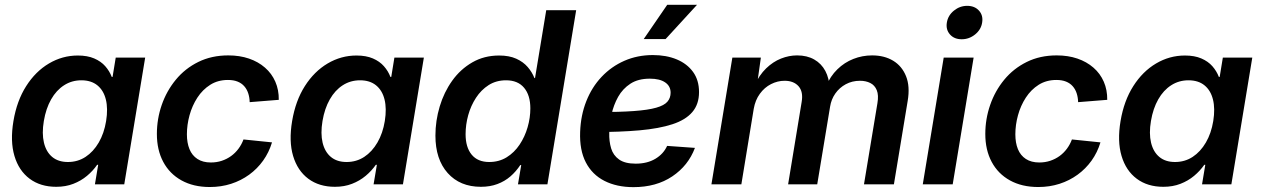

<svg xmlns="http://www.w3.org/2000/svg" viewBox="-20 -770 5268 802"><path d="M214.8 10.3Q148.9 10.3 103.8 -23.4Q58.6 -57.1 40.3 -118.7Q22 -180.2 36.1 -264.2Q50.3 -349.1 89.4 -410.4Q128.4 -471.7 184.6 -504.9Q240.7 -538.1 305.2 -538.1Q345.2 -538.1 373.5 -525.9Q401.9 -513.7 419.7 -493.4Q437.5 -473.1 446.8 -448.7H450.2L463.4 -529.3H586.4L499 0H376.5L390.1 -81.5H385.7Q368.2 -56.2 343.3 -35.4Q318.4 -14.6 286.4 -2.2Q254.4 10.3 214.8 10.3ZM263.7 -93.3Q304.7 -93.3 337.4 -114.7Q370.1 -136.2 392.6 -174.8Q415 -213.4 423.3 -264.6Q431.6 -316.4 422.1 -354.5Q412.6 -392.6 386.7 -413.6Q360.8 -434.6 319.8 -434.6Q279.8 -434.6 247.6 -413.8Q215.3 -393.1 193.6 -355Q171.9 -316.9 163.1 -264.6Q154.3 -212.4 163.6 -173.8Q172.9 -135.3 198.2 -114.3Q223.6 -93.3 263.7 -93.3Z M856.4 11.2Q788.1 11.2 738.3 -16.4Q688.5 -43.9 661.9 -93.8Q635.3 -143.6 635.3 -210.4Q635.3 -272.9 655.5 -331.5Q675.8 -390.1 714.4 -437Q752.9 -483.9 808.3 -511.2Q863.8 -538.6 933.6 -538.6Q981 -538.6 1019.8 -525.4Q1058.6 -512.2 1086.9 -487.5Q1115.2 -462.9 1130.1 -428.7Q1145 -394.5 1144.5 -353L1022.9 -343.3Q1022.5 -363.3 1016.8 -380.4Q1011.2 -397.5 1000.2 -409.9Q989.3 -422.4 972.4 -429.2Q955.6 -436 932.1 -436Q890.1 -436 858.2 -415.8Q826.2 -395.5 804.4 -362.1Q782.7 -328.6 771.7 -288.6Q760.7 -248.5 760.7 -209Q760.7 -173.3 771.5 -147Q782.2 -120.6 804.7 -106Q827.1 -91.3 860.8 -91.3Q885.3 -91.3 906.5 -98.4Q927.7 -105.5 945.3 -118.2Q962.9 -130.9 976.1 -148.7Q989.3 -166.5 997.1 -187.5L1116.2 -175.3Q1103.5 -133.3 1079.1 -99.1Q1054.7 -64.9 1020.8 -40.3Q986.8 -15.6 945.3 -2.2Q903.8 11.2 856.4 11.2Z M1378.9 10.3Q1313 10.3 1267.8 -23.4Q1222.7 -57.1 1204.3 -118.7Q1186 -180.2 1200.2 -264.2Q1214.4 -349.1 1253.4 -410.4Q1292.5 -471.7 1348.6 -504.9Q1404.8 -538.1 1469.2 -538.1Q1509.3 -538.1 1537.6 -525.9Q1565.9 -513.7 1583.7 -493.4Q1601.6 -473.1 1610.8 -448.7H1614.3L1627.4 -529.3H1750.5L1663.1 0H1540.5L1554.2 -81.5H1549.8Q1532.2 -56.2 1507.3 -35.4Q1482.4 -14.6 1450.4 -2.2Q1418.5 10.3 1378.9 10.3ZM1427.7 -93.3Q1468.8 -93.3 1501.5 -114.7Q1534.2 -136.2 1556.6 -174.8Q1579.1 -213.4 1587.4 -264.6Q1595.7 -316.4 1586.2 -354.5Q1576.7 -392.6 1550.8 -413.6Q1524.9 -434.6 1483.9 -434.6Q1443.8 -434.6 1411.6 -413.8Q1379.4 -393.1 1357.7 -355Q1335.9 -316.9 1327.1 -264.6Q1318.4 -212.4 1327.6 -173.8Q1336.9 -135.3 1362.3 -114.3Q1387.7 -93.3 1427.7 -93.3Z M1988.8 10.3Q1901.4 10.3 1850.1 -47.1Q1798.8 -104.5 1798.8 -203.6Q1798.8 -265.6 1816.7 -325.2Q1834.5 -384.8 1868.9 -432.9Q1903.3 -481 1952.9 -509.5Q2002.4 -538.1 2064.9 -538.1Q2106.9 -538.1 2136.2 -524.9Q2165.5 -511.7 2184.1 -490.2Q2202.6 -468.8 2212.4 -443.8H2214.8L2261.7 -727.5H2386.7L2266.6 0H2143.6L2157.2 -80.6H2153.3Q2135.7 -53.7 2112.1 -33.2Q2088.4 -12.7 2057.6 -1.2Q2026.9 10.3 1988.8 10.3ZM2023.4 -93.3Q2064.5 -93.3 2096.4 -113Q2128.4 -132.8 2150.4 -165.8Q2172.4 -198.7 2183.8 -238.3Q2195.3 -277.8 2195.3 -317.4Q2195.3 -372.1 2169.2 -403.3Q2143.1 -434.6 2093.8 -434.6Q2052.7 -434.6 2021.2 -414.6Q1989.7 -394.5 1968.3 -361.6Q1946.8 -328.6 1935.8 -289.1Q1924.8 -249.5 1924.8 -209.5Q1924.8 -154.8 1950.2 -124Q1975.6 -93.3 2023.4 -93.3Z M2626 11.7Q2556.2 11.7 2504.9 -14.4Q2453.6 -40.5 2427 -91.8Q2400.4 -143.1 2403.3 -219.2Q2405.8 -288.6 2429 -347.2Q2452.1 -405.8 2492.9 -449Q2533.7 -492.2 2588.1 -516.1Q2642.6 -540 2707 -540Q2763.2 -540 2806.6 -522Q2850.1 -503.9 2875 -469.5Q2899.9 -435.1 2899.9 -385.3Q2899.9 -334.5 2871.8 -301.8Q2843.8 -269 2788.6 -251Q2733.4 -232.9 2651.6 -225.6Q2569.8 -218.3 2462.4 -218.3L2476.6 -301.8Q2568.4 -301.8 2627.9 -306.2Q2687.5 -310.5 2720.9 -320.1Q2754.4 -329.6 2767.8 -345.2Q2781.2 -360.8 2781.2 -382.8Q2781.2 -410.2 2758.5 -425.8Q2735.8 -441.4 2694.3 -441.4Q2645.5 -441.4 2613.3 -420.4Q2581.1 -399.4 2562 -365.5Q2543 -331.5 2534.4 -292Q2525.9 -252.4 2524.9 -215.3Q2523.9 -179.7 2532.7 -150.4Q2541.5 -121.1 2565.9 -103.8Q2590.3 -86.4 2635.3 -86.4Q2683.6 -86.4 2717.5 -106.7Q2751.5 -127 2766.6 -160.6L2882.8 -152.3Q2855 -78.1 2788.1 -33.2Q2721.2 11.7 2626 11.7ZM2668.9 -606.9 2767.1 -750H2891.6L2760.3 -606.9Z M2951.7 0 3039.1 -529.3H3158.2L3141.1 -408.2L3130.9 -412.1Q3151.4 -456.5 3180.2 -484.4Q3209 -512.2 3242.4 -525.4Q3275.9 -538.6 3309.6 -538.6Q3351.1 -538.6 3381.1 -521.5Q3411.1 -504.4 3427.5 -473.6Q3443.8 -442.9 3445.3 -401.4L3430.7 -409.7Q3448.2 -451.7 3477.8 -480.5Q3507.3 -509.3 3544.7 -523.9Q3582 -538.6 3623 -538.6Q3673.8 -538.6 3710.7 -516.4Q3747.6 -494.1 3764.6 -451.7Q3781.7 -409.2 3771.5 -348.6L3713.9 0H3588.9L3645 -338.4Q3650.9 -372.6 3642.3 -393.3Q3633.8 -414.1 3615.2 -423.3Q3596.7 -432.6 3572.3 -432.6Q3539.6 -432.6 3512.9 -418.2Q3486.3 -403.8 3469.2 -379.4Q3452.1 -355 3447.3 -324.2L3393.6 0H3272L3328.6 -344.2Q3335.9 -386.7 3315.7 -409.7Q3295.4 -432.6 3257.3 -432.6Q3228 -432.6 3200.7 -418.7Q3173.3 -404.8 3154.1 -378.4Q3134.8 -352.1 3128.4 -315.4L3076.7 0Z M3834.5 0 3921.9 -529.3H4046.9L3959.5 0ZM3997.1 -606Q3965.8 -606 3948 -626.2Q3930.2 -646.5 3935.1 -675.8Q3939.9 -705.6 3964.6 -725.6Q3989.3 -745.6 4020 -745.6Q4051.3 -745.6 4069.3 -725.6Q4087.4 -705.6 4082.5 -675.8Q4078.1 -646.5 4053.2 -626.2Q4028.3 -606 3997.1 -606Z M4316.9 11.2Q4248.5 11.2 4198.7 -16.4Q4148.9 -43.9 4122.3 -93.8Q4095.7 -143.6 4095.7 -210.4Q4095.7 -272.9 4116 -331.5Q4136.2 -390.1 4174.8 -437Q4213.4 -483.9 4268.8 -511.2Q4324.2 -538.6 4394 -538.6Q4441.4 -538.6 4480.2 -525.4Q4519 -512.2 4547.4 -487.5Q4575.7 -462.9 4590.6 -428.7Q4605.5 -394.5 4605 -353L4483.4 -343.3Q4482.9 -363.3 4477.3 -380.4Q4471.7 -397.5 4460.7 -409.9Q4449.7 -422.4 4432.9 -429.2Q4416 -436 4392.6 -436Q4350.6 -436 4318.6 -415.8Q4286.6 -395.5 4264.9 -362.1Q4243.2 -328.6 4232.2 -288.6Q4221.2 -248.5 4221.2 -209Q4221.2 -173.3 4231.9 -147Q4242.7 -120.6 4265.1 -106Q4287.6 -91.3 4321.3 -91.3Q4345.7 -91.3 4366.9 -98.4Q4388.2 -105.5 4405.8 -118.2Q4423.3 -130.9 4436.5 -148.7Q4449.7 -166.5 4457.5 -187.5L4576.7 -175.3Q4564 -133.3 4539.6 -99.1Q4515.1 -64.9 4481.2 -40.3Q4447.3 -15.6 4405.8 -2.2Q4364.3 11.2 4316.9 11.2Z M4839.4 10.3Q4773.4 10.3 4728.3 -23.4Q4683.1 -57.1 4664.8 -118.7Q4646.5 -180.2 4660.6 -264.2Q4674.8 -349.1 4713.9 -410.4Q4752.9 -471.7 4809.1 -504.9Q4865.2 -538.1 4929.7 -538.1Q4969.7 -538.1 4998 -525.9Q5026.4 -513.7 5044.2 -493.4Q5062 -473.1 5071.3 -448.7H5074.7L5087.9 -529.3H5210.9L5123.5 0H5001L5014.6 -81.5H5010.3Q4992.7 -56.2 4967.8 -35.4Q4942.9 -14.6 4910.9 -2.2Q4878.9 10.3 4839.4 10.3ZM4888.2 -93.3Q4929.2 -93.3 4961.9 -114.7Q4994.6 -136.2 5017.1 -174.8Q5039.6 -213.4 5047.9 -264.6Q5056.2 -316.4 5046.6 -354.5Q5037.1 -392.6 5011.2 -413.6Q4985.4 -434.6 4944.3 -434.6Q4904.3 -434.6 4872.1 -413.8Q4839.8 -393.1 4818.1 -355Q4796.4 -316.9 4787.6 -264.6Q4778.8 -212.4 4788.1 -173.8Q4797.4 -135.3 4822.8 -114.3Q4848.1 -93.3 4888.2 -93.3Z"/></svg>

Font: Inter 24pt SemiBold
Style: Italic
Weight: 600
Italic angle: -9.3988°
Designer: Rasmus Andersson
Foundry: rsms
Version: Version 4.001;git-66647c0bb